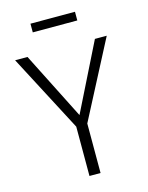

<svg xmlns="http://www.w3.org/2000/svg" viewBox="-125 -927 774 1004"><g transform="rotate(-15 261.5 -424.5)"><path d="M292 0H232V-267L13 -685H80L264 -321L445 -685H509L292 -268ZM381 -802H140V-849H381Z"/></g></svg>

Font: Trujillo Light
Style: Regular
Weight: 300
Designer: Fira Sans original fonts by bBox Type GmbH, Carrois Corporate GbR, & Edenspiekermann AG / Changes by Cristiano Sobral
Foundry: Fira Sans original fonts by bBox Type GmbH, Carrois Corporate GbR, & Edenspiekermann AG / Changes by Cristiano Sobral
Version: Version 4.301;July 28, 2020;FontCreator 13.0.0.2655 64-bit